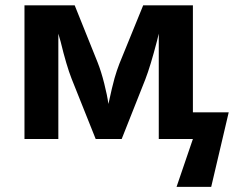

<svg xmlns="http://www.w3.org/2000/svg" viewBox="-20 -527 900 728"><path d="M711.4 -101.1H847.2L780.8 181.6H649.4L711.4 0H582V-399.4L575.2 -371.6Q550.3 -275.9 531.2 -226.6L441.4 0H342.8L251.5 -228.5Q231.9 -278.3 210 -368.7L201.2 -399.4V0H72.8V-506.8H263.2L350.1 -290.5Q363.8 -255.9 375.2 -210.4Q386.7 -165 391.1 -132.8Q405.8 -200.7 414.3 -230.5Q422.9 -260.3 432.6 -285.2Q442.4 -310.1 522.9 -506.8H711.4Z"/></svg>

Font: Bpm'online Open Sans
Style: Bold
Weight: 700
Foundry: Ascender Corporation
Version: Version 1.10